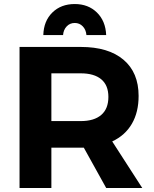

<svg xmlns="http://www.w3.org/2000/svg" viewBox="-20 -933 764 953"><path d="M507 0 396 -200H381H235V0H77V-700H381Q518 -700 593 -636.5Q668 -573 668 -457Q668 -376 634.5 -318.5Q601 -261 537 -231L686 0ZM235 -332H381Q447 -332 482.5 -362.5Q518 -393 518 -452Q518 -510 482.5 -539.5Q447 -569 381 -569H235ZM195 -759Q197 -829 240 -871Q283 -913 351 -913Q418 -913 461 -871Q504 -829 507 -759H409Q407 -785 391 -802Q375 -819 351 -819Q327 -819 311 -802Q295 -785 293 -759Z"/></svg>

Font: Gontserrat SemiBold
Style: Regular
Weight: 600
Designer: Julieta Ulanovsky
Foundry: Julieta Ulanovsky
Version: Version 6.001